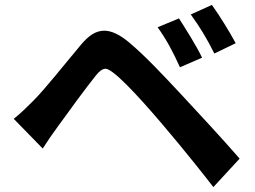

<svg xmlns="http://www.w3.org/2000/svg" viewBox="-20 -768 1040 782"><path d="M843 -748 757 -709C794 -658 821 -614 853 -550L940 -592C916 -637 872 -708 843 -748ZM709 -693 622 -657C659 -605 684 -558 713 -494L803 -533C782 -578 736 -651 709 -693ZM36 -284 154 -163C171 -190 195 -225 218 -256C258 -312 330 -410 370 -460C385 -479 398 -488 410 -488C469 -488 798 -73 849 -6L956 -122C884 -205 777 -320 710 -392C646 -460 574 -538 506 -595C468 -627 434 -643 405 -643C370 -643 341 -623 310 -586C241 -504 164 -406 118 -360C87 -329 67 -309 36 -284Z"/></svg>

Font: Spoqa Han Sans Neo Bold
Style: Bold
Weight: 700
Designer: [Spoqa Han Sans Neo] Dong-huui Kim  Younghwa Kang  Yujin Lee  [Noto Sans] Ryoko NISHIZUKA  (kana & ideographs); Paul D. 
Foundry: Spoqa (http://www.spoqa-han-sans.com)
Version: Version 1.100;hotconv 1.0.109;makeotfexe 2.5.65596